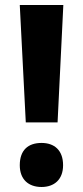

<svg xmlns="http://www.w3.org/2000/svg" viewBox="-20 -785 333 767"><path d="M83 -296H210L233 -765H59ZM146 -38C196 -38 232 -67 232 -125C232 -185 197 -214 146 -214C92 -214 59 -185 59 -125C59 -68 94 -38 146 -38Z"/></svg>

Font: Noto Sans Tamil UI Condensed ExtraBold
Style: Regular
Weight: 800
Width: 3
Designer: Jelle Bosma - Monotype Design Team
Foundry: Monotype Imaging Inc.
Version: Version 2.004